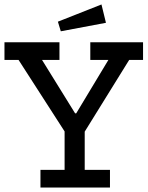

<svg xmlns="http://www.w3.org/2000/svg" viewBox="-22 -839 664 859"><path d="M556 -571 357 -250V-79H470V0H159V-79H267V-251L61 -571H-2V-650H244V-571H166L314 -332H319L463 -571H382V-650H618V-571ZM250 -699 237 -742 432 -819 452 -737Z"/></svg>

Font: Zilla Slab Medium
Style: Regular
Weight: 500
Designer: Typotheque.com
Foundry: Typotheque type foundry
Version: Version 1.1; 2017